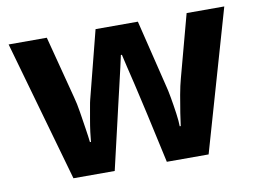

<svg xmlns="http://www.w3.org/2000/svg" viewBox="-64 -639 984 733"><g transform="rotate(-10 428.0 -273.0)"><path d="M485 -191Q481 -208 473.5 -241.5Q466 -275 457 -313.5Q448 -352 440 -384.5Q432 -417 429 -432H425Q422 -417 414.5 -384.5Q407 -352 398 -313.5Q389 -275 381 -241Q373 -207 369 -189L325 0H165L10 -546H158L221 -304Q228 -279 233.5 -244Q239 -209 244 -176.5Q249 -144 251 -125H255Q256 -139 259 -162.5Q262 -186 266.5 -211Q271 -236 274.5 -256.5Q278 -277 280 -284L347 -546H511L575 -284Q579 -270 584.5 -239Q590 -208 594.5 -176Q599 -144 599 -125H603Q605 -142 610 -174.5Q615 -207 621.5 -243Q628 -279 635 -304L700 -546H846L689 0H527Z"/></g></svg>

Font: Noto Sans Kawi
Style: Bold
Weight: 700
Designer: Fadhl Haqq
Version: Version 1.000